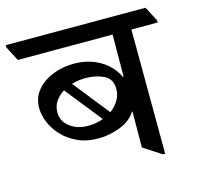

<svg xmlns="http://www.w3.org/2000/svg" viewBox="-123 -719 848 828"><g transform="rotate(-15 301.0 -305.0)"><path d="M256 -128Q202 -128 161.5 -147Q121 -166 94 -195.5Q67 -225 54 -258.5Q41 -292 41 -321Q41 -365 67 -397.5Q93 -430 137.5 -448.5Q182 -467 235 -467Q299 -467 349.5 -438Q400 -409 425 -357H428L429 -545H6L-28 -610V-620H596L630 -555V-545H513L515 10H505L425 -42L426 -202H424Q399 -164 351 -146Q303 -128 256 -128ZM226 -192Q262 -192 294 -204L164 -367Q141 -352 126.5 -331Q112 -310 112 -282Q112 -242 145 -217Q178 -192 226 -192ZM205 -385 333 -224Q356 -241 370 -264Q384 -287 384 -315Q384 -359 349 -376.5Q314 -394 268 -394Q235 -394 205 -385Z"/></g></svg>

Font: Tiro Devanagari Hindi
Style: Regular
Weight: 400
Designer: Devanagari: John Hudson & Fiona Ross. Latin: John Hudson.
Foundry: Tiro Typeworks Ltd.
Version: Version 1.52